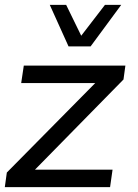

<svg xmlns="http://www.w3.org/2000/svg" viewBox="-31 -770 568 790"><path d="M173.8 -750H241.2L303.2 -623L400.9 -750H467.8L341.8 -579.1H251ZM-2.9 -60.1 360.8 -428.2H56.2L66.9 -500H484.9L477.1 -442.9L112.8 -71.8H432.1L421.9 0H-11.2Z"/></svg>

Font: Oakes Grotesk
Style: Italic
Weight: 400
Designer: Samuel Oakes
Foundry: Samuel Oakes
Version: Version 1.0 | wf-rip DC20170320